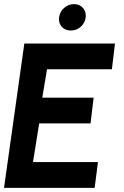

<svg xmlns="http://www.w3.org/2000/svg" viewBox="-30 -911 600 931"><path d="M-10.5 0 88 -700H527.5L512.5 -575H198L175 -437.5H424L409 -312.5H160L130 -125H445L429 0ZM313.5 -763Q286 -763 269.5 -781.2Q253 -799.5 256.5 -827Q260 -854 280.8 -872.5Q301.5 -891 329 -891Q356 -891 372.2 -872.5Q388.5 -854 385.5 -827Q382 -799.5 361.5 -781.2Q341 -763 313.5 -763Z"/></svg>

Font: Urbanist
Style: Bold Italic
Weight: 700
Italic angle: -8°
Designer: Corey Hu
Foundry: Corey Hu
Version: Version 1.330; ttfautohint (v1.8.4.7-5d5b)